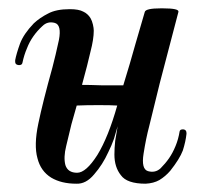

<svg xmlns="http://www.w3.org/2000/svg" viewBox="-20 -443 485 463"><path d="M277.3 -237.3Q293.9 -291 306.6 -336.9Q320.3 -382.8 329.1 -414.1Q331.1 -422.9 368.2 -422.9Q370.1 -422.9 372.1 -422.9Q413.1 -422.9 410.2 -414.1Q385.7 -321.3 365.2 -242.2Q345.7 -163.1 339.8 -138.7Q332 -109.4 326.2 -72.3Q320.3 -35.2 336.9 -30.3Q354.5 -25.4 367.2 -37.1Q378.9 -48.8 387.7 -61.5Q396.5 -74.2 403.3 -90.8Q410.2 -107.4 413.1 -126Q414.1 -131.8 422.9 -130.9Q429.7 -129.9 429.7 -122.1Q429.7 -121.1 429.7 -120.1Q427.7 -101.6 420.9 -80.1Q413.1 -59.6 390.6 -31.2Q378.9 -17.6 364.3 -8.8Q350.6 -1 331.1 0Q286.1 0 271.5 -20.5Q255.9 -40 255.9 -70.3Q255.9 -85.9 257.8 -103.5Q260.7 -121.1 263.7 -138.7Q259.8 -125 254.9 -108.4Q249 -91.8 241.2 -76.2Q227.5 -45.9 207 -22.5Q187.5 1 164.1 0Q127.9 0 103.5 -14.6Q78.1 -30.3 70.3 -61.5Q61.5 -92.8 72.3 -144.5Q83 -196.3 106.4 -280.3Q114.3 -310.5 122.1 -346.7Q128.9 -382.8 112.3 -387.7Q94.7 -392.6 82 -379.9Q69.3 -368.2 60.5 -355.5Q50.8 -341.8 44.9 -326.2Q38.1 -310.5 34.2 -292Q33.2 -285.2 24.4 -286.1Q16.6 -287.1 16.6 -293.9Q16.6 -295.9 16.6 -297.9Q19.5 -313.5 28.3 -337.9Q37.1 -361.3 61.5 -386.7Q76.2 -400.4 95.7 -410.2Q115.2 -420.9 148.4 -420.9Q169.9 -420.9 180.7 -415Q191.4 -410.2 198.2 -399.4Q202.1 -392.6 204.1 -383.8Q206.1 -375 206.1 -369.1Q206.1 -348.6 198.2 -318.4Q191.4 -288.1 177.7 -238.3Q195.3 -238.3 223.6 -237.3Q252.9 -237.3 277.3 -237.3ZM165 -188.5Q159.2 -168 152.3 -143.6Q146.5 -119.1 139.6 -90.8Q132.8 -63.5 137.7 -44.9Q143.6 -26.4 166 -26.4Q187.5 -26.4 214.8 -69.3Q241.2 -112.3 262.7 -188.5Q248 -189.5 217.8 -189.5Q187.5 -189.5 165 -188.5Z"/></svg>

Font: Gilchrist
Style: Regular
Weight: 400
Version: 1.0